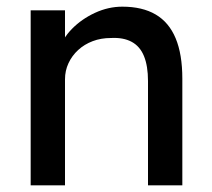

<svg xmlns="http://www.w3.org/2000/svg" viewBox="-20 -556 635 576"><path d="M72 0V-525H175V-417L157 -405Q167 -440 196 -469.5Q225 -499 265 -517.5Q305 -536 347 -536Q407 -536 447 -512.5Q487 -489 507 -441Q527 -393 527 -320V0H424V-313Q424 -358 412 -387.5Q400 -417 375 -430.5Q350 -444 313 -442Q283 -442 258 -432.5Q233 -423 214.5 -406Q196 -389 185.5 -366.5Q175 -344 175 -318V0H124Q111 0 98 0Q85 0 72 0Z"/></svg>

Font: Lexend Medium
Style: Regular
Weight: 500
Designer: Bonnie Shaver-Troup, Thomas Jockin
Foundry: Lexend
Version: Version 1.005